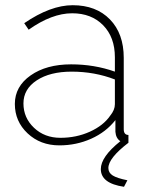

<svg xmlns="http://www.w3.org/2000/svg" viewBox="-20 -548 570 737"><path d="M473 0Q396 59 396 97Q396 115 412.5 125.5Q429 136 469 144L456 169Q367 156 367 101Q367 54 442 -6Q425 -17 423 -42V-87Q387 -41 330 -15.5Q273 10 208 10Q135 10 86 -36Q37 -82 37 -149Q37 -216 97.5 -258.5Q158 -301 253 -301Q342 -301 421 -273V-328Q421 -405 376 -451Q331 -497 257 -497Q179 -497 90 -434L73 -459Q174 -528 259 -528Q349 -528 402 -473.5Q455 -419 455 -326V-52Q455 -30 473 -30ZM421 -148V-243Q343 -273 255 -273Q172 -273 121 -239.5Q70 -206 70 -151Q70 -96 110.5 -57.5Q151 -19 212 -19Q273 -19 325 -42.5Q377 -66 403 -104Q421 -126 421 -148Z"/></svg>

Font: Raleway-v4020 ExtraLight
Style: Regular
Weight: 275
Designer: Matt McInerney, Pablo Impallari, Rodrigo Fuenzalida
Foundry: Matt McInerney, Pablo Impallari, Rodrigo Fuenzalida
Version: Version 4.020;PS 004.020;hotconv 1.0.88;makeotf.lib2.5.64775